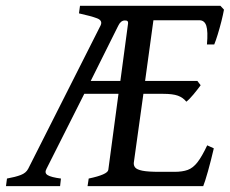

<svg xmlns="http://www.w3.org/2000/svg" viewBox="-38 -635 784 655"><path d="M691.4 -128.9Q681.6 -86.9 671.4 -50.5Q661.1 -14.2 655.3 0H260.7L264.6 -25.9Q329.6 -39.6 331.5 -55.7L366.2 -314.9H249.5L120.6 -59.1Q112.8 -44.9 124.5 -37.6Q136.2 -30.3 169.9 -25.9L167 0H-17.6L-14.2 -25.9Q15.1 -31.2 33 -38.1Q50.8 -44.9 58.1 -59.1L305.2 -548.3Q313 -564.9 293.2 -572.5Q273.4 -580.1 231.4 -589.4L234.9 -615.2H713.9L726.1 -602.1Q723.1 -585.4 717.3 -562.3Q711.4 -539.1 704.8 -517.6Q698.2 -496.1 692.9 -483.4H668Q671.9 -528.3 665.8 -547.1Q659.7 -565.9 642.1 -565.9H485.4L457 -358.9H635.3L646.5 -344.2Q636.7 -330.6 622.3 -313.2Q607.9 -295.9 597.7 -288.1Q586.4 -302.2 568.8 -308.6Q551.3 -314.9 519 -314.9H451.2L418.5 -80.1Q417.5 -70.8 423.1 -63.7Q428.7 -56.6 447.5 -52.7Q466.3 -48.8 505.9 -48.8H557.1Q584.5 -48.8 602.5 -55.4Q620.6 -62 635.7 -81.5Q650.9 -101.1 668.9 -139.2ZM372.6 -358.9 398.9 -555.2Q400.4 -565.9 387 -565.2Q373.5 -564.5 365.2 -546.9L271.5 -358.9Z"/></svg>

Font: Gentium Book Plus
Style: Italic
Weight: 400
Italic angle: -8°
Designer: Victor Gaultney, Annie Olsen, Iska Routamaa, Becca Hirsbrunner
Foundry: SIL International
Version: Version 6.101